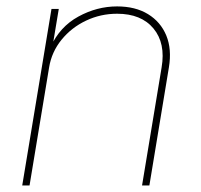

<svg xmlns="http://www.w3.org/2000/svg" viewBox="-20 -570 618 590"><path d="M130.9 -362.8 70.8 0H48.3L138.2 -542.5H160.6L141.1 -425.3H135.3Q163.6 -487.8 220.7 -519Q277.8 -550.3 339.8 -550.3Q396 -550.3 434.8 -526.6Q473.6 -502.9 491 -460.9Q508.3 -418.9 499 -362.8L439 0H416.5L476.6 -362.8Q489.3 -437 451.7 -482.4Q414.1 -527.8 339.8 -527.8Q289.1 -527.8 244.4 -506.6Q199.7 -485.4 169.2 -448Q138.7 -410.6 130.9 -362.8Z"/></svg>

Font: Inter 16pt Thin
Style: Italic
Weight: 250
Italic angle: -9.3988°
Version: Version 4.001;git-66647c0bb